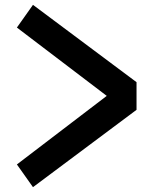

<svg xmlns="http://www.w3.org/2000/svg" viewBox="-20 -771 626 793"><path d="M116.2 2 49.8 -91.8 420.9 -375 49.8 -657.2 116.2 -751 543.9 -431.6V-317.4Z"/></svg>

Font: Gothic A1
Style: Bold
Weight: 700
Version: Version 2.50